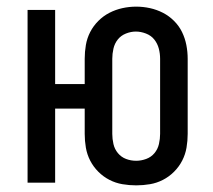

<svg xmlns="http://www.w3.org/2000/svg" viewBox="-20 -550 640 578"><path d="M390 8Q369 8 348.5 4.5Q328 1 309.5 -8.5Q291 -18 276 -33Q261 -48 251.5 -66.5Q242 -85 238.5 -105.5Q235 -126 235 -147V-223H146V0H63V-520H146V-297H235V-373Q235 -394 238.5 -414.5Q242 -435 251.5 -453.5Q261 -472 276 -487Q291 -502 309.5 -511.5Q328 -521 348.5 -525.5Q369 -530 390 -530Q411 -530 431.5 -525.5Q452 -521 470.5 -511.5Q489 -502 504 -487Q519 -472 528 -453.5Q537 -435 541 -414.5Q545 -394 545 -373V-147Q545 -126 541.5 -105.5Q538 -85 528.5 -66.5Q519 -48 504 -33Q489 -18 470.5 -8.5Q452 1 431.5 4.5Q411 8 390 8ZM390 -66Q405 -66 420 -71.5Q435 -77 445 -89Q455 -101 458.5 -116.5Q462 -132 462 -147V-373Q462 -389 458 -404Q454 -419 444.5 -431Q435 -443 419.5 -449Q404 -455 389 -455Q374 -455 359 -449Q344 -443 334.5 -431Q325 -419 321.5 -403.5Q318 -388 318 -373V-147Q318 -132 321.5 -116.5Q325 -101 335 -89Q345 -77 359.5 -71.5Q374 -66 390 -66Z"/></svg>

Font: Iosevka Custom Extended
Style: Regular
Weight: 400
Width: 7
Monospace: yes
Designer: Belleve Invis
Foundry: Belleve Invis
Version: Version 11.2.4; ttfautohint (v1.8.4)